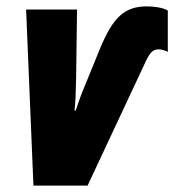

<svg xmlns="http://www.w3.org/2000/svg" viewBox="-20 -583 547 603"><path d="M85 0H255L433 -380C451 -420 460 -428 479 -428C487 -428 498 -425 507 -420V-550C493 -559 463 -563 442 -563C371 -563 335 -529 294 -430L238 -293C231 -275 223 -253 218 -236H214C217 -261 218 -287 219 -336L222 -553H62Z"/></svg>

Font: Noto Sans ExtraCondensed Black
Style: Italic
Weight: 900
Width: 2
Italic angle: -12°
Designer: Monotype Design Team
Foundry: Monotype Imaging Inc.
Version: Version 2.013